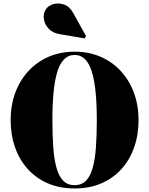

<svg xmlns="http://www.w3.org/2000/svg" viewBox="-20 -1051 839 1081"><path d="M400 10Q316.5 10 250 -18.5Q183.5 -47 136.5 -99Q89.5 -151 64.8 -221.2Q40 -291.5 40 -375Q40 -458.5 66 -528.8Q92 -599 140 -651Q188 -703 254 -731.5Q320 -760 400 -760Q480 -760 546 -731.5Q612 -703 660 -651Q708 -599 734 -528.8Q760 -458.5 760 -375Q760 -291.5 735.2 -221.2Q710.5 -151 663.5 -99Q616.5 -47 550 -18.5Q483.5 10 400 10ZM400 -8.5Q439 -8.5 463.5 -33Q488 -57.5 501.5 -104.8Q515 -152 520 -220Q525 -288 525 -375Q525 -462 518.5 -530Q512 -598 497.8 -645.2Q483.5 -692.5 459.5 -717Q435.5 -741.5 400 -741.5Q365 -741.5 340.8 -717Q316.5 -692.5 302.2 -645.2Q288 -598 281.5 -530Q275 -462 275 -375Q275 -288 280 -220Q285 -152 298.5 -104.8Q312 -57.5 336.5 -33Q361 -8.5 400 -8.5ZM455.5 -835 314.5 -859Q275 -866 252.8 -890.8Q230.5 -915.5 226.8 -946Q223 -976.5 239.5 -1000.5Q253 -1020 281.5 -1028Q310 -1036 341 -1025.2Q372 -1014.5 392 -978L464.5 -848Z"/></svg>

Font: Bodoni Moda 11pt Black
Style: Regular
Weight: 900
Designer: Owen Earl
Foundry: indestructible type
Version: Version 2.004